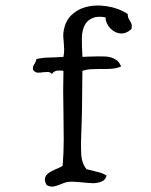

<svg xmlns="http://www.w3.org/2000/svg" viewBox="-20 -672 550 699"><path d="M459 -567Q442 -550 421 -550Q399 -551 382 -568.5Q365 -586 364 -609Q335 -614 317.5 -606.5Q300 -599 291 -585Q278 -564 278 -531.5Q278 -499 280 -468Q280 -466 280 -465Q287 -465 293.5 -465.5Q300 -466 306 -466Q334 -467 360 -466.5Q386 -466 403 -454Q414 -447 421 -430Q404 -423 384.5 -421.5Q365 -420 345 -421Q328 -421 311 -420Q294 -419 280 -414Q279 -367 279 -319.5Q279 -272 277 -216Q277 -209 276.5 -202.5Q276 -196 276 -190Q274 -149 275.5 -113.5Q277 -78 295 -56Q314 -51 333.5 -46.5Q353 -42 368 -33Q364 -17 351 -11.5Q338 -6 321 -5Q311 -5 301 -6Q291 -7 280 -8Q267 -9 254.5 -10Q242 -11 231 -10Q221 -9 213 -6Q205 -3 198 0Q186 5 175 7Q164 9 150 2Q141 -14 144 -24.5Q147 -35 157 -42Q168 -50 183 -56Q198 -62 208 -68Q212 -114 212 -164.5Q212 -215 211 -267Q210 -304 210 -341.5Q210 -379 211 -414Q203 -416 190 -415Q177 -414 169 -403Q162 -410 153.5 -410Q145 -410 136 -409Q126 -407 117 -407.5Q108 -408 100 -418Q99 -426 101 -431Q103 -436 106 -440Q108 -443 109.5 -446.5Q111 -450 112 -454V-457Q135 -462 158 -462.5Q181 -463 211 -465Q214 -480 213.5 -493.5Q213 -507 212 -519Q211 -528 210.5 -537Q210 -546 211 -554Q216 -592 237 -614Q258 -636 288 -645Q325 -656 368 -649.5Q411 -643 445 -621Q445 -613 447 -607.5Q449 -602 452 -598Q456 -592 458.5 -585.5Q461 -579 459 -567Z"/></svg>

Font: Yuji Syuku
Style: Regular
Weight: 400
Designer: Kataoka Yuji
Foundry: Kinuta Font Factory
Version: Version 3.002